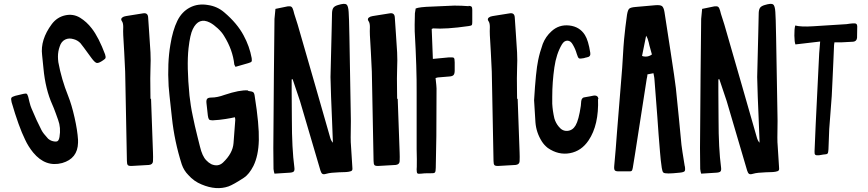

<svg xmlns="http://www.w3.org/2000/svg" viewBox="-20 -782 4496 994"><path d="M302 62Q216 85 152 8Q126 -24 110 -59Q77 -126 40 -253Q36 -270 39 -275.5Q42 -281 59 -286Q73 -290 101 -296Q114 -299 118 -296.5Q122 -294 126 -281Q127 -276 132.5 -254Q138 -232 143 -221Q170 -156 195 -108Q203 -92 229 -64Q241 -54 254 -51Q271 -47 278 -51.5Q285 -56 288 -73Q296 -121 281 -161Q280 -164 269 -194.5Q258 -225 251 -240Q215 -320 205 -428Q201 -474 198 -497Q188 -576 248 -657Q275 -693 317 -702.5Q359 -712 395 -690Q429 -669 455 -635Q491 -589 525 -498L524 -500Q528 -488 526.5 -482.5Q525 -477 514 -470Q491 -454 481 -456Q471 -458 454 -481Q404 -550 396 -559Q381 -574 362 -579Q337 -587 317 -577Q297 -567 289 -541Q280 -516 280 -489Q280 -476 282 -460Q298 -372 333 -285Q351 -240 366 -173.5Q381 -107 384 -58V-43Q382 39 302 62Z M664 77Q647 78 642 73Q637 68 637 51L628 -411Q627 -447 623 -513Q619 -579 618 -600Q617 -621 618 -642Q618 -662 612 -671Q600 -687 621 -696Q631 -699 646 -701L721 -713Q746 -717 747 -691Q748 -668 752.5 -610Q757 -552 759 -510.5Q761 -469 759 -429Q758 -404 758 -376Q758 -348 758.5 -316.5Q759 -285 759 -271L762 -270Q766 -170 772 8Q773 30 772 53Q771 70 751 72Q722 73 664 77Z M1163 183Q1100 205 1024 173Q984 157 955 124Q932 101 921 69Q883 -50 870 -173Q854 -316 853 -336Q846 -457 862 -550Q874 -625 898 -674Q921 -721 963 -743Q1005 -765 1057 -756Q1105 -749 1141 -718Q1208 -661 1241 -599Q1272 -542 1283 -481Q1285 -467 1282 -463Q1279 -459 1265 -455L1199 -436L1193 -448Q1185 -524 1140 -596Q1129 -615 1107.5 -635Q1086 -655 1067 -665Q1009 -695 978 -631Q964 -603 956 -532Q946 -441 961 -287Q964 -261 968 -235Q972 -209 978.5 -179Q985 -149 989 -130Q993 -111 1002.5 -74Q1012 -37 1015 -24Q1027 27 1048 48Q1059 60 1074 68Q1109 83 1134 60Q1185 12 1189 -41L1198 -161Q1198 -167 1196 -175Q1191 -174 1174 -170.5Q1157 -167 1148 -166Q1118 -161 1081 -159Q1066 -159 1062 -164Q1058 -169 1056 -184Q1055 -195 1052.5 -216Q1050 -237 1049 -247Q1047 -264 1052.5 -270.5Q1058 -277 1075 -277Q1105 -277 1143 -291Q1221 -317 1263 -314L1266 -311Q1285 -309 1291 -304.5Q1297 -300 1299 -282Q1322 -137 1320 -56Q1318 24 1292 77Q1270 120 1243 138Q1188 174 1163 183Z M1668 118Q1655 122 1649 118Q1643 114 1639 101Q1569 -139 1533 -259Q1529 -272 1495 -372L1490 -371V-308Q1490 -284 1490.5 -236Q1491 -188 1491 -164Q1491 -13 1504 85Q1506 100 1501 105.5Q1496 111 1480 112Q1465 113 1401 117Q1398 109 1396 93Q1395 57 1395 -15L1398 -399L1401 -684Q1401 -691 1406 -736Q1459 -747 1469 -749Q1483 -751 1489 -746.5Q1495 -742 1499 -727Q1502 -713 1510.5 -688Q1519 -663 1521 -655L1611 -343Q1637 -253 1689 -71Q1693 -55 1703 -43V-56Q1702 -92 1699 -159Q1696 -226 1694 -280.5Q1692 -335 1691 -383L1697 -626L1699 -716Q1700 -734 1706.5 -742.5Q1713 -751 1730 -756Q1763 -766 1773 -759.5Q1783 -753 1785 -720Q1787 -698 1789 -588Q1790 -522 1792.5 -388.5Q1795 -255 1796 -187Q1797 -162 1796 -113Q1795 -64 1796 -40V-45Q1797 -24 1804 81Q1806 95 1802.5 100Q1799 105 1786 107Q1774 109 1765 109Q1758 109 1735.5 110Q1713 111 1697.5 112.5Q1682 114 1668 118Z M1941 77Q1924 78 1919 73Q1914 68 1914 51L1905 -411Q1904 -447 1900 -513Q1896 -579 1895 -600Q1894 -621 1895 -642Q1895 -662 1889 -671Q1877 -687 1898 -696Q1908 -699 1923 -701L1998 -713Q2023 -717 2024 -691Q2025 -668 2029.5 -610Q2034 -552 2036 -510.5Q2038 -469 2036 -429Q2035 -404 2035 -376Q2035 -348 2035.5 -316.5Q2036 -285 2036 -271L2039 -270Q2043 -170 2049 8Q2050 30 2049 53Q2048 70 2028 72Q1999 73 1941 77Z M2137 95Q2138 95 2138 42L2137 -10V-304Q2138 -425 2127 -620Q2126 -641 2128 -713L2132 -738Q2150 -746 2218 -748Q2294 -752 2332 -753Q2370 -753 2407 -750L2406 -752Q2418 -751 2421.5 -747Q2425 -743 2425 -731V-668Q2425 -655 2422.5 -652Q2420 -649 2406 -647Q2288 -630 2222 -635Q2221 -635 2215 -632L2221 -477Q2282 -483 2305 -485Q2325 -486 2329.5 -482.5Q2334 -479 2334 -459V-417Q2334 -400 2328 -393.5Q2322 -387 2306 -386Q2296 -385 2276 -383.5Q2256 -382 2246 -381L2235 -378Q2240 -333 2240 -324Q2240 -160 2239 -78L2236 87Q2236 107 2231 111.5Q2226 116 2206 115H2191Q2177 115 2161 117Q2145 119 2141 115.5Q2137 112 2137 95Z M2562 77Q2545 78 2540 73Q2535 68 2535 51L2526 -411Q2525 -447 2521 -513Q2517 -579 2516 -600Q2515 -621 2516 -642Q2516 -662 2510 -671Q2498 -687 2519 -696Q2529 -699 2544 -701L2619 -713Q2644 -717 2645 -691Q2646 -668 2650.5 -610Q2655 -552 2657 -510.5Q2659 -469 2657 -429Q2656 -404 2656 -376Q2656 -348 2656.5 -316.5Q2657 -285 2657 -271L2660 -270Q2664 -170 2670 8Q2671 30 2670 53Q2669 70 2649 72Q2620 73 2562 77Z M2816 -16Q2797 -31 2785 -50Q2756 -96 2752 -149Q2749 -187 2745 -263Q2754 -414 2766 -470Q2774 -510 2790 -555Q2805 -593 2835 -620Q2874 -656 2927.5 -650Q2981 -644 3008 -601Q3026 -573 3036 -508Q3039 -488 3018 -485Q3016 -485 3011 -483.5Q3006 -482 3003 -481Q2983 -477 2977.5 -480Q2972 -483 2966 -503Q2959 -528 2946 -550Q2935 -571 2918 -571.5Q2901 -572 2889 -552Q2860 -503 2850 -433Q2839 -356 2839 -281V-245Q2841 -208 2850 -169Q2857 -145 2873 -126Q2892 -102 2918.5 -104.5Q2945 -107 2960 -133Q2976 -160 2987 -234Q2987 -238 2988 -246Q2989 -254 2989 -258Q2991 -278 3010 -279Q3018 -280 3033 -283Q3048 -286 3053 -287Q3077 -290 3078 -268L3076 -270Q3081 -135 3027 -55Q2990 0 2930.5 11Q2871 22 2816 -16Z M3441 116Q3420 116 3414.5 111.5Q3409 107 3406 87Q3400 46 3397 6Q3394 -25 3389.5 -86.5Q3385 -148 3383 -178L3368 -373Q3368 -377 3367 -381.5Q3366 -386 3365 -392.5Q3364 -399 3363 -403L3332 -397Q3332 -393 3330.5 -385Q3329 -377 3328 -373L3268 13Q3260 63 3256 87Q3254 100 3249.5 103Q3245 106 3231 105H3188Q3169 106 3163.5 100.5Q3158 95 3160 76Q3163 47 3167.5 -9.5Q3172 -66 3174 -95L3198 -392Q3201 -423 3204.5 -485.5Q3208 -548 3211 -579Q3217 -642 3226 -705Q3230 -730 3237.5 -737Q3245 -744 3271 -746L3373 -755Q3398 -757 3407 -750.5Q3416 -744 3420 -720Q3431 -653 3451 -519Q3474 -370 3479 -326Q3485 -270 3495 -167.5Q3505 -65 3508 -32Q3510 -13 3525 79V76Q3529 98 3524.5 104Q3520 110 3498 112Q3460 116 3441 116ZM3323 -489Q3340 -489 3355 -500Q3348 -527 3342 -547Q3341 -552 3338.5 -562.5Q3336 -573 3333 -581Q3330 -589 3325 -597L3304 -493L3305 -492Q3312 -489 3323 -489Z M3877 118Q3864 122 3858 118Q3852 114 3848 101Q3778 -139 3742 -259Q3738 -272 3704 -372L3699 -371V-308Q3699 -284 3699.5 -236Q3700 -188 3700 -164Q3700 -13 3713 85Q3715 100 3710 105.5Q3705 111 3689 112Q3674 113 3610 117Q3607 109 3605 93Q3604 57 3604 -15L3607 -399L3610 -684Q3610 -691 3615 -736Q3668 -747 3678 -749Q3692 -751 3698 -746.5Q3704 -742 3708 -727Q3711 -713 3719.5 -688Q3728 -663 3730 -655L3820 -343Q3846 -253 3898 -71Q3902 -55 3912 -43V-56Q3911 -92 3908 -159Q3905 -226 3903 -280.5Q3901 -335 3900 -383L3906 -626L3908 -716Q3909 -734 3915.5 -742.5Q3922 -751 3939 -756Q3972 -766 3982 -759.5Q3992 -753 3994 -720Q3996 -698 3998 -588Q3999 -522 4001.5 -388.5Q4004 -255 4005 -187Q4006 -162 4005 -113Q4004 -64 4005 -40V-45Q4006 -24 4013 81Q4015 95 4011.5 100Q4008 105 3995 107Q3983 109 3974 109Q3967 109 3944.5 110Q3922 111 3906.5 112.5Q3891 114 3877 118Z M4219 22Q4205 23 4200.5 19Q4196 15 4197 1L4203 -140L4221 -506Q4221 -509 4226 -567L4098 -552Q4093 -564 4092.5 -597.5Q4092 -631 4097 -650Q4127 -642 4189 -646Q4247 -649 4363 -657Q4369 -658 4380 -659.5Q4391 -661 4396 -661H4398Q4418 -663 4418 -646Q4418 -606 4417 -586Q4415 -568 4397 -566L4340 -563H4300Q4298 -551 4298 -549Q4297 -520 4294.5 -466Q4292 -412 4290 -368Q4288 -324 4286 -285Q4284 -252 4279 -192.5Q4274 -133 4273 -114Q4272 -96 4271 -61Q4270 -26 4269 -9Q4268 4 4266.5 9Q4265 14 4260.5 15.5Q4256 17 4243 18Q4239 18 4231 20Q4223 22 4219 22Z"/></svg>

Font: Because We Connect
Style: Regular
Weight: 400
Designer: Liz Wetzel, Aaron Williamson, Russ McMullin
Foundry: Red Hat
Version: Version 1.000